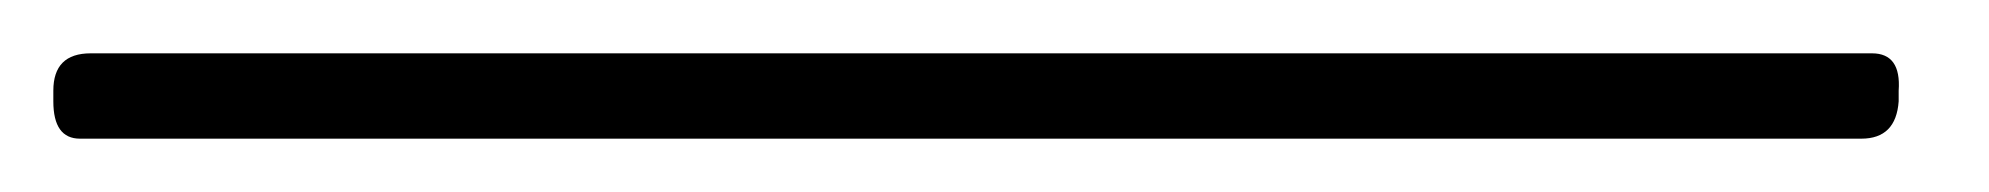

<svg xmlns="http://www.w3.org/2000/svg" viewBox="-84 74 746 72"><path d="M-54 126Q-64 126 -64 112V108Q-64 94 -50 94H618Q629 94 628 108V112Q627 126 614 126Z"/></svg>

Font: Asap Expanded Expanded Thin
Style: Italic
Weight: 100
Width: 7
Italic angle: -6°
Designer: Pablo Cosgaya
Foundry: Omnibus-Type
Version: Version 3.001; ttfautohint (v1.8.4.7-5d5b)